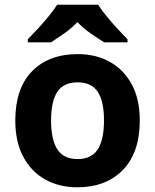

<svg xmlns="http://www.w3.org/2000/svg" viewBox="-20 -786 659 816"><path d="M574 -274Q574 -138 502.5 -64Q431 10 308 10Q232 10 172.5 -23Q113 -56 79 -119.5Q45 -183 45 -274Q45 -410 116 -483Q187 -556 311 -556Q388 -556 447 -523Q506 -490 540 -427.5Q574 -365 574 -274ZM197 -274Q197 -193 223.5 -151.5Q250 -110 310 -110Q369 -110 395.5 -151.5Q422 -193 422 -274Q422 -355 395.5 -395.5Q369 -436 310 -436Q250 -436 223.5 -395.5Q197 -355 197 -274ZM397 -766Q411 -744 433.5 -716.5Q456 -689 480 -663Q504 -637 522 -619V-606H423Q397 -622 366 -643.5Q335 -665 309 -692Q283 -665 253 -644Q223 -623 197 -606H98V-619Q117 -638 140.5 -663.5Q164 -689 186.5 -716.5Q209 -744 223 -766Z"/></svg>

Font: Noto Sans New Tai Lue
Style: Bold
Weight: 700
Version: Version 2.003